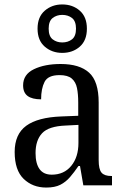

<svg xmlns="http://www.w3.org/2000/svg" viewBox="-20 -834 563 864"><path d="M188 10Q127 10 86.5 -29Q46 -68 46 -150Q46 -230 98 -268Q150 -306 256 -310L332 -313V-373Q332 -410 326.5 -437.5Q321 -465 303 -480.5Q285 -496 248 -496Q196 -496 180.5 -465.5Q165 -435 165 -387Q125 -387 104.5 -402Q84 -417 84 -450Q84 -499 132.5 -522.5Q181 -546 253 -546Q338 -546 381 -507Q424 -468 424 -373V-114Q424 -72 437 -57Q450 -42 481 -42H484V0H355L340 -87H333Q314 -59 295 -37Q276 -15 251.5 -2.5Q227 10 188 10ZM213 -48Q268 -48 300.5 -87.5Q333 -127 333 -191V-272L275 -269Q199 -266 169.5 -234.5Q140 -203 140 -145Q140 -98 158 -73Q176 -48 213 -48ZM260 -596Q214 -596 181.5 -624Q149 -652 149 -705Q149 -758 181.5 -786Q214 -814 260 -814Q307 -814 339 -786Q371 -758 371 -705Q371 -652 339 -624Q307 -596 260 -596ZM260 -643Q286 -643 304 -657Q322 -671 322 -705Q322 -739 304 -753Q286 -767 260 -767Q235 -767 217 -753Q199 -739 199 -705Q199 -671 217 -657Q235 -643 260 -643Z"/></svg>

Font: Noto Serif Myanmar SemiCondensed
Style: Regular
Weight: 400
Width: 4
Designer: Ben Mitchell and the Monotype Design Team
Foundry: Monotype Imaging Inc.
Version: Version 2.106; ttfautohint (v1.8.4.7-5d5b)